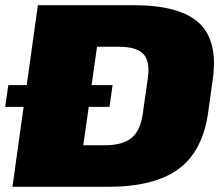

<svg xmlns="http://www.w3.org/2000/svg" viewBox="-34 -720 845 740"><path d="M112 -700H480Q659 -700 733 -631.5Q807 -563 786 -414L768 -285Q747 -137 654 -68.5Q561 0 382 0H14L57 -308H-14L-2 -392H69ZM287 -160H368Q438 -160 472.5 -188Q507 -216 516 -280L536 -420Q545 -484 518.5 -512Q492 -540 421 -540H340L319 -392H400L388 -308H308Z"/></svg>

Font: Pathway Extreme 8pt Thin 12pt Black
Style: Italic
Weight: 900
Italic angle: -8°
Version: Version 1.001;gftools[0.9.26]